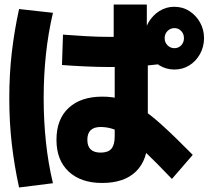

<svg xmlns="http://www.w3.org/2000/svg" viewBox="-20 -820 923 850"><path d="M230 -201.1Q230 -292.2 283.9 -342.2Q337.8 -392.2 433.3 -392.2Q477.8 -392.2 517.8 -381.1Q557.8 -370 601.7 -341.7Q645.6 -313.3 701.1 -262.8Q756.7 -212.2 833.3 -134.4L741.1 -27.8Q672.2 -100 625 -145Q577.8 -190 543.9 -214.4Q510 -238.9 482.2 -248.3Q454.4 -257.8 425.6 -257.8Q366.7 -257.8 366.7 -201.1Q366.7 -144.4 425.6 -144.4Q458.9 -144.4 473.3 -161.7Q487.8 -178.9 487.8 -216.7V-595.6H483.3V-800H630V-595.6H634.4V-208.9Q634.4 -112.2 582.2 -61.1Q530 -10 432.2 -10Q337.8 -10 283.9 -60.6Q230 -111.1 230 -201.1ZM618.9 -651.1Q618.9 -688.9 637.2 -720.6Q655.6 -752.2 685.6 -771.1Q715.6 -790 751.1 -790Q788.9 -790 818.3 -771.1Q847.8 -752.2 865.6 -720.6Q883.3 -688.9 883.3 -651.1Q883.3 -613.3 865.6 -581.1Q847.8 -548.9 818.3 -530.6Q788.9 -512.2 752.2 -512.2Q715.6 -512.2 685.6 -530.6Q655.6 -548.9 637.2 -581.1Q618.9 -613.3 618.9 -651.1ZM794.4 -651.1Q794.4 -670 782.2 -682.8Q770 -695.6 752.2 -695.6Q734.4 -695.6 721.7 -682.8Q708.9 -670 708.9 -651.1Q708.9 -632.2 721.7 -619.4Q734.4 -606.7 752.2 -606.7Q770 -606.7 782.2 -619.4Q794.4 -632.2 794.4 -651.1ZM254.4 -532.2 258.9 -666.7Q301.1 -663.3 357.8 -660Q414.4 -656.7 466.7 -656.7Q520 -656.7 574.4 -660Q628.9 -663.3 688.9 -670L693.3 -536.7Q632.2 -528.9 576.1 -526.1Q520 -523.3 465.6 -523.3Q413.3 -523.3 355 -526.1Q296.7 -528.9 254.4 -532.2ZM64.4 10Q43.3 -86.7 32.2 -182.8Q21.1 -278.9 21.1 -385.6Q21.1 -491.1 32.2 -587.2Q43.3 -683.3 64.4 -780L214.4 -763.3Q193.3 -673.3 183.3 -578.9Q173.3 -484.4 173.3 -385.6Q173.3 -286.7 183.3 -191.7Q193.3 -96.7 214.4 -8.9Z"/></svg>

Font: Paperlogy 8 ExtraBold
Style: Regular
Weight: 800
Designer: redesigned by Lee Juim, glyphs from Gmarket Sans & Montserrat
Foundry: PT&
Version: Version 1.001